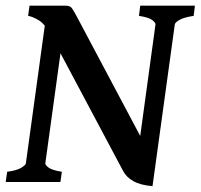

<svg xmlns="http://www.w3.org/2000/svg" viewBox="-21 -635 700 670"><path d="M659.2 -615.2 654.8 -579.6Q621.6 -574.7 605.7 -565.7Q589.8 -556.6 588.9 -549.3L511.2 14.6Q469.2 11.2 444.3 -2.9Q419.4 -17.1 408.2 -39.1L155.3 -514.6Q135.3 -552.2 113.3 -564.9Q91.3 -577.6 77.1 -579.6L82 -615.2H206.5Q221.7 -615.2 227.5 -609.1Q233.4 -603 247.1 -577.1L468.3 -160.6L521.5 -549.3Q522.5 -555.2 510.7 -564.7Q499 -574.2 463.9 -579.6L468.3 -615.2ZM206.5 -568.4 137.2 -65.4Q136.2 -59.6 148.4 -50.3Q160.6 -41 194.8 -35.6L189.9 0H-1L3.9 -35.6Q37.6 -40 53.2 -49.6Q68.8 -59.1 69.3 -65.4L139.6 -576.7Z"/></svg>

Font: Gentium Plus
Style: Bold Italic
Weight: 700
Italic angle: -8°
Designer: Victor Gaultney, Annie Olsen, Iska Routamaa, Becca Hirsbrunner
Foundry: SIL International
Version: Version 6.101